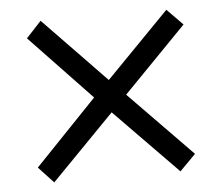

<svg xmlns="http://www.w3.org/2000/svg" viewBox="-43 -572 705 615"><g transform="rotate(-5 309.5 -264.0)"><path d="M513.2 -4.4 310.1 -211.9 107.4 -4.4 59.1 -56.2 258.3 -264.2 60.5 -471.7 108.9 -523.9 310.1 -315.9 513.2 -523.9 564 -472.2 361.3 -264.2 564.5 -56.2Z"/></g></svg>

Font: VarendraSemibold
Style: Regular
Weight: 600
Designer: Jacob Thomas
Foundry: Bangla Type Foundry
Version: Version 1.008